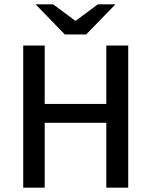

<svg xmlns="http://www.w3.org/2000/svg" viewBox="-20 -865 698 885"><path d="M87 0V-655H186V-386H470V-655H571V0H470V-299H186V0ZM279 -706 144 -845H225L326 -770H330L431 -845H512L377 -706Z"/></svg>

Font: Mada Medium
Style: Regular
Weight: 500
Designer: Khaled Hosny
Version: Version 1.5